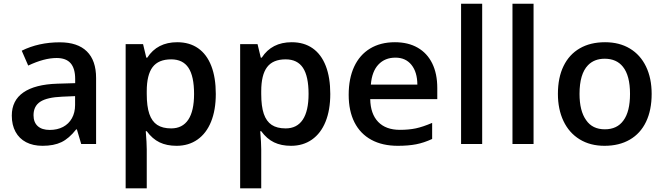

<svg xmlns="http://www.w3.org/2000/svg" viewBox="-20 -780 3601 1040"><path d="M419.9 0 396.5 -79.1H392.6Q354 -29.8 312.7 -10Q271.5 9.8 210.4 9.8Q158.7 9.8 121.3 -9.8Q84 -29.3 64 -66.2Q43.9 -103 43.9 -153.8Q43.9 -235.8 106.7 -279.3Q169.4 -322.8 290.5 -326.7L387.2 -329.6V-352.1Q387.2 -409.2 362.5 -437.5Q337.9 -465.8 286.6 -465.8Q219.2 -465.8 132.8 -424.8L97.7 -505.4Q189.5 -550.8 303.7 -550.8Q400.4 -550.8 450.4 -501.7Q500.5 -452.6 500.5 -357.4V0ZM386.7 -211.4V-259.3L316.4 -256.3Q234.9 -252.9 198.2 -229Q161.6 -205.1 161.6 -155.8Q161.6 -117.7 184.3 -96.9Q207 -76.2 249.5 -76.2Q290.5 -76.2 321.5 -92.5Q352.5 -108.9 369.6 -139.6Q386.7 -170.4 386.7 -211.4Z M660.6 -541H754.9L772.5 -467.8H777.8Q832 -551.3 939.9 -551.3Q1006.3 -551.3 1053.2 -518.6Q1100.1 -485.8 1124.5 -422.9Q1148.9 -359.9 1148.9 -271Q1148.9 -184.1 1123.3 -120.8Q1097.7 -57.6 1049.6 -23.9Q1001.5 9.8 936.5 9.8Q883.3 9.8 844.2 -9Q805.2 -27.8 774.9 -69.3H769.5Q774.9 -4.9 774.9 28.8V240.2H660.6ZM1031.2 -271Q1031.2 -366.7 1001 -412.6Q970.7 -458.5 907.2 -458.5Q838.4 -458.5 806.6 -416.5Q774.9 -374.5 774.9 -286.1V-271Q774.9 -204.1 788.8 -163.3Q802.7 -122.6 831.5 -103.5Q860.4 -84.5 907.2 -84.5Q968.3 -84.5 999.8 -131.6Q1031.2 -178.7 1031.2 -271Z M1280.8 -541H1375L1392.6 -467.8H1397.9Q1452.1 -551.3 1560.1 -551.3Q1626.5 -551.3 1673.3 -518.6Q1720.2 -485.8 1744.6 -422.9Q1769 -359.9 1769 -271Q1769 -184.1 1743.4 -120.8Q1717.8 -57.6 1669.7 -23.9Q1621.6 9.8 1556.6 9.8Q1503.4 9.8 1464.4 -9Q1425.3 -27.8 1395 -69.3H1389.6Q1395 -4.9 1395 28.8V240.2H1280.8ZM1651.4 -271Q1651.4 -366.7 1621.1 -412.6Q1590.8 -458.5 1527.3 -458.5Q1458.5 -458.5 1426.8 -416.5Q1395 -374.5 1395 -286.1V-271Q1395 -204.1 1408.9 -163.3Q1422.9 -122.6 1451.7 -103.5Q1480.5 -84.5 1527.3 -84.5Q1588.4 -84.5 1619.9 -131.6Q1651.4 -178.7 1651.4 -271Z M1868.7 -266.6Q1868.7 -355 1898.4 -418.9Q1928.2 -482.9 1984.6 -517.1Q2041 -551.3 2119.1 -551.3Q2190.9 -551.3 2242.4 -521.7Q2293.9 -492.2 2321.3 -436.5Q2348.6 -380.9 2348.6 -303.2V-243.2H1985.4Q1986.8 -163.1 2028.3 -119.9Q2069.8 -76.7 2146 -76.7Q2194.3 -76.7 2232.4 -84.7Q2270.5 -92.8 2320.8 -114.3V-27.3Q2276.9 -6.8 2234.4 1.5Q2191.9 9.8 2135.3 9.8Q2051.3 9.8 1991.5 -22.7Q1931.6 -55.2 1900.1 -117.2Q1868.7 -179.2 1868.7 -266.6ZM2122.1 -467.8Q2064.9 -467.8 2029.8 -430.4Q1994.6 -393.1 1988.8 -321.8H2240.7Q2240.2 -389.6 2208.7 -428.7Q2177.2 -467.8 2122.1 -467.8Z M2591.8 0H2477.5V-759.8H2591.8Z M2870.1 0H2755.9V-759.8H2870.1Z M3002 -271.5Q3002 -359.4 3032.5 -422.1Q3063 -484.9 3120.4 -518.1Q3177.7 -551.3 3257.3 -551.3Q3335 -551.3 3391.8 -517.1Q3448.7 -482.9 3479.2 -419.7Q3509.8 -356.4 3509.8 -271.5Q3509.8 -183.6 3479.5 -120.4Q3449.2 -57.1 3391.6 -23.7Q3334 9.8 3254.4 9.8Q3176.8 9.8 3119.6 -25.4Q3062.5 -60.5 3032.2 -124.3Q3002 -188 3002 -271.5ZM3356.9 -127.4Q3392.6 -175.3 3392.6 -271.5Q3392.6 -370.6 3354 -418.5Q3319.3 -461.9 3255.4 -461.9Q3199.2 -461.9 3165 -426.8Q3119.1 -379.4 3119.1 -271.5Q3119.1 -179.2 3154.8 -129.4Q3188.5 -79.6 3256.3 -79.6Q3322.8 -79.6 3356.9 -127.4Z"/></svg>

Font: Viking Open Sans Light
Style: Bold
Weight: 600
Foundry: Ascender Corporation
Version: Version 2.001